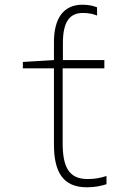

<svg xmlns="http://www.w3.org/2000/svg" viewBox="-20 -785 540 815"><path d="M349 10C384 10 409 4 432 -3V-38C408 -30 383 -25 352 -25C271 -25 246 -78 246 -178V-495H423V-530H247V-602C247 -692 275 -730 332 -730C359 -730 377 -725 392 -719V-754C378 -759 360 -765 330 -765C250 -765 209 -708 209 -606V-530L77 -522V-495H209V-172C209 -55 247 10 349 10Z"/></svg>

Font: Noto Sans Mono ExtraCondensed ExtraLight
Style: Regular
Weight: 200
Width: 2
Designer: Monotype Design Team
Foundry: Monotype Imaging Inc.
Version: Version 2.014